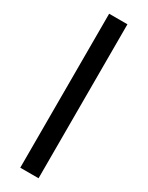

<svg xmlns="http://www.w3.org/2000/svg" viewBox="-256 -1040 831 1080"><g transform="rotate(30 159.5 -500.0)"><path d="M100 0H218.8V-1000H100Z"/></g></svg>

Font: Basalte Marquee
Style: Regular
Weight: 400
Designer: Ange Degheest & Benjamin Gomez & Eugénie Bidaut
Foundry: Velvetyne Type Foundry
Version: Version 1.000;FEAKit 1.0